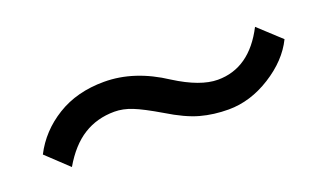

<svg xmlns="http://www.w3.org/2000/svg" viewBox="-32 -499 734 425"><g transform="rotate(-20 335.5 -286.5)"><path d="M318 -253Q279 -276 257.5 -284.5Q236 -293 216 -293Q175 -293 143 -273Q111 -253 86 -210L35 -258Q59 -305 106 -334Q153 -363 217 -363Q288 -363 358 -317Q415 -281 456 -281Q531 -281 573 -363L625 -315Q604 -272 555.5 -241.5Q507 -211 456 -211Q421 -211 390 -219.5Q359 -228 318 -253Z"/></g></svg>

Font: Fahkwang SemiBold
Style: Regular
Weight: 600
Designer: Suppakit Chalermlarp | Katatrad Co.,Ltd.
Foundry: Cadson Demak Co.,Ltd.
Version: Version 1.000; ttfautohint (v1.6)